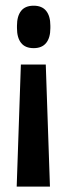

<svg xmlns="http://www.w3.org/2000/svg" viewBox="-20 -532 240 690"><path d="M144.5 -300 159.5 138.5H40L55 -300ZM101 -511.5Q131 -511.5 146 -492.8Q161 -474 161 -439.5V-431Q161 -396.5 146 -377.8Q131 -359 101 -359Q70.5 -359 55.8 -377.8Q41 -396.5 41 -431V-439.5Q41 -474 55.8 -492.8Q70.5 -511.5 101 -511.5Z"/></svg>

Font: Anek Tamil Condensed SemiBold
Style: Regular
Weight: 600
Width: 3
Designer: Aadarsh Rajan (Tamil), Yesha Goshar (Latin)
Foundry: Ek Type
Version: Version 1.003